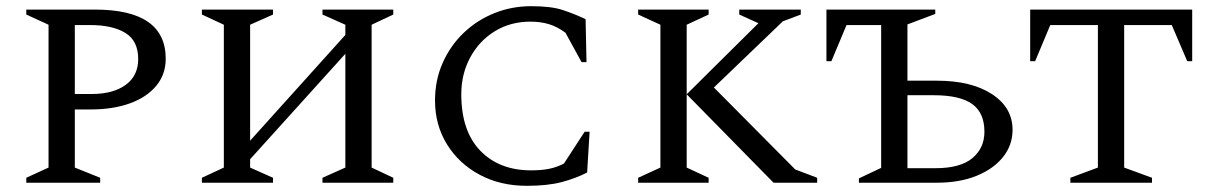

<svg xmlns="http://www.w3.org/2000/svg" viewBox="-20 -591 3921 621"><path d="M65 0V-16L137 -49V-511L65 -544V-560H287Q516 -560 516 -401Q516 -350 485 -313Q454 -276 399.5 -256.5Q345 -237 274 -237H222V-49L304 -16V0ZM222 -510V-287H277Q346 -287 386.5 -316.5Q427 -346 427 -400Q427 -459 385.5 -484.5Q344 -510 271 -510Z M633 0V-16L704 -49V-511L633 -544V-560H863V-544L789 -511V-136L1097 -478V-511L1023 -544V-560H1252V-544L1182 -511V-49L1252 -16V0H1023V-16L1097 -49V-417L789 -76V-49L863 -16V0Z M1684 10Q1598 10 1531 -26Q1464 -62 1425.5 -124.5Q1387 -187 1387 -266Q1387 -332 1412 -388Q1437 -444 1480 -485Q1523 -526 1579 -548.5Q1635 -571 1698 -571Q1763 -571 1800.5 -558.5Q1838 -546 1874 -529L1877 -390H1861L1809 -485Q1782 -505 1755 -513Q1728 -521 1696 -521Q1631 -521 1580.5 -490Q1530 -459 1501 -405.5Q1472 -352 1472 -286Q1472 -167 1533.5 -103.5Q1595 -40 1698 -40Q1731 -40 1756 -45Q1781 -50 1804 -62L1871 -165H1887L1879 -33Q1842 -14 1796.5 -2Q1751 10 1684 10Z M2044 0V-16L2116 -49V-511L2044 -544V-560H2272V-544L2201 -511V-49L2272 -16V0ZM2482 0 2201 -286 2433 -516 2371 -544V-560H2570V-544L2512 -522L2289 -308L2552 -43L2623 -16V0Z M3009 0H2758V-14L2830 -48V-510H2718L2669 -393H2653V-560H3005V-546L2915 -512V-330H3010Q3122 -330 3188.5 -286.5Q3255 -243 3255 -171Q3255 -122 3224.5 -83.5Q3194 -45 3139 -22.5Q3084 0 3009 0ZM3000 -283H2915V-47H3006Q3086 -47 3125 -79.5Q3164 -112 3164 -165Q3164 -226 3124.5 -254.5Q3085 -283 3000 -283Z M3442 0V-16L3531 -49V-510H3377L3328 -393H3312V-560H3836V-393H3820L3770 -510H3616V-49L3706 -16V0Z"/></svg>

Font: Spectral SC
Style: Regular
Weight: 400
Designer: Jean-Baptiste Levee
Foundry: Production Type
Version: Version 2.001